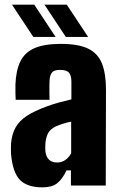

<svg xmlns="http://www.w3.org/2000/svg" viewBox="-20 -799 516 827"><path d="M163.5 8Q97 8 65.8 -24.2Q34.5 -56.5 27.5 -136Q27 -145 27 -158Q27 -171 27.5 -180Q31 -221 47 -249.8Q63 -278.5 95.8 -300Q128.5 -321.5 182.5 -341Q209.5 -351 234.8 -357.8Q260 -364.5 287.5 -371V-448Q287.5 -472 277.8 -485Q268 -498 238.5 -498Q214 -498 204.5 -487.5Q195 -477 193.5 -453Q193 -446 192.8 -429.2Q192.5 -412.5 192.8 -395.2Q193 -378 193.5 -369H47.5Q47 -374.5 46.5 -397Q46 -419.5 46.5 -436Q49 -496.5 68 -535Q87 -573.5 129 -591.8Q171 -610 242.5 -610Q317 -610 359.2 -589.8Q401.5 -569.5 419 -525.8Q436.5 -482 436.5 -412L435.5 0H285.5V-65H266.5Q248.5 -27 226 -9.5Q203.5 8 163.5 8ZM226.5 -99Q246 -99 261.5 -110Q277 -121 286.5 -139V-275Q268.5 -271.5 251.8 -266.2Q235 -261 221.5 -255Q195.5 -243 186.2 -223.5Q177 -204 175.5 -180Q175 -170.5 175 -163Q175 -155.5 175.5 -148Q178 -124 190.8 -111.5Q203.5 -99 226.5 -99ZM263.5 -640 171.5 -779H267.5L359.5 -640ZM123.5 -640 31.5 -779H127.5L219.5 -640Z"/></svg>

Font: Big Shoulders Display Thin Black
Style: Regular
Weight: 900
Version: Version 2.002